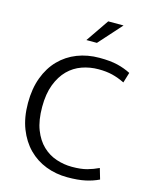

<svg xmlns="http://www.w3.org/2000/svg" viewBox="-124 -915 793 1004"><g transform="rotate(15 272.0 -412.5)"><path d="M348 -50Q397 -50 429.5 -59Q462 -68 491 -82L508 -24Q475 -8 435.5 0.5Q396 9 339 9Q277 9 222.5 -12Q168 -33 127.5 -74Q87 -115 63.5 -175Q40 -235 40 -314Q40 -391 62.5 -451.5Q85 -512 125.5 -553.5Q166 -595 221 -616.5Q276 -638 341 -638Q400 -638 439 -628.5Q478 -619 511 -602L494 -546Q459 -563 426.5 -571Q394 -579 352 -579Q305 -579 262.5 -564Q220 -549 188 -517Q156 -485 136.5 -434.5Q117 -384 117 -313Q117 -240 136.5 -190Q156 -140 188.5 -109Q221 -78 262.5 -64Q304 -50 348 -50ZM307 -710H250L335 -834H418Z"/></g></svg>

Font: Ek Mukta Light
Style: Regular
Weight: 300
Designer: Girish Dalvi and Yashodeep Gholap
Foundry: Ek Type
Version: Version 2.538;PS 1.002;hotconv 16.6.51;makeotf.lib2.5.65220;